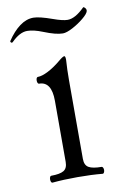

<svg xmlns="http://www.w3.org/2000/svg" viewBox="-88 -635 432 682"><g transform="rotate(-10 128.5 -293.5)"><path d="M39.1 -8.8Q39.1 -13.7 40.8 -17.3Q42.5 -21 45.4 -21Q76.7 -21 90.6 -29.3Q104.5 -37.6 104.5 -60.5V-281.2Q104.5 -350.6 59.6 -350.6Q56.6 -350.6 54.9 -354.2Q53.2 -357.9 53.2 -362.8Q53.2 -368.2 54.9 -371.6Q56.6 -375 59.6 -375Q74.7 -375 97.4 -386.7Q120.1 -398.4 143.6 -418Q159.2 -431.2 164.6 -431.2Q168.9 -431.2 168.9 -417.5Q166.5 -382.8 166.5 -345.2V-60.5Q166.5 -37.6 180.9 -29.3Q195.3 -21 227.1 -21Q230 -21 231.9 -17.3Q233.9 -13.7 233.9 -8.8Q233.9 -3.9 231.9 0Q230 3.9 227.1 3.9Q186.5 0 136.2 0Q85.9 0 45.4 3.9Q42.5 3.9 40.8 0.2Q39.1 -3.4 39.1 -8.8ZM106 -529.3Q73.2 -542.5 50.3 -542.5Q23.4 -542.5 -6.3 -512.7Q-8.3 -510.7 -10.3 -510.7Q-11.7 -510.7 -13.7 -512.7Q-16.1 -515.1 -14.6 -517.6Q6.8 -549.8 30.8 -567.4Q54.7 -585 80.1 -585Q101.6 -585 147.9 -568.4Q181.6 -556.2 199.2 -556.2Q226.6 -556.2 260.7 -590.3L261.7 -590.8Q263.7 -590.8 267.1 -587.4Q272.9 -581.5 271 -574.7Q268.6 -565.4 250.2 -550.3Q231.9 -535.2 209.7 -523.4Q187.5 -511.7 174.3 -511.7Q149.4 -511.7 106 -529.3Z"/></g></svg>

Font: JuniusX Light
Style: Regular
Weight: 300
Designer: Peter S. Baker
Foundry: Briery Creek Software
Version: Version 1.008